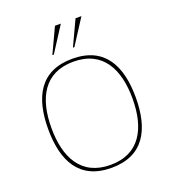

<svg xmlns="http://www.w3.org/2000/svg" viewBox="-170 -1093 1094 1228"><g transform="rotate(-20 377.0 -479.0)"><path d="M378 -712C578 -712 654 -561 654 -361C654 -161 578 -10 378 -10C178 -10 102 -161 102 -361C102 -561 178 -712 378 -712ZM676 -361C676 -579 596 -732 378 -732C160 -732 80 -579 80 -361C80 -143 160 10 378 10C596 10 676 -143 676 -361ZM387 -968H347L267 -797H277ZM527 -968H487L407 -797H417Z"/></g></svg>

Font: Perun Thin
Style: Regular
Weight: 100
Foundry: Copyright (c) Stefan Peev, Context Ltd, 2016
Version: Version 1.089